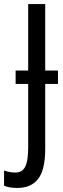

<svg xmlns="http://www.w3.org/2000/svg" viewBox="-69 -734 313 947"><path d="M-49 182V107Q-22 117 7 117Q40 117 55 89Q70 61 70 -6V-320H8V-386H70V-714H154V-386H217V-320H154V1Q154 103 119.5 148Q85 193 16 193Q-23 193 -49 182Z"/></svg>

Font: Noto Sans UI Cond
Style: Regular
Weight: 400
Width: 3
Designer: Monotype Design Team
Foundry: Monotype Imaging Inc.
Version: Version 1.001